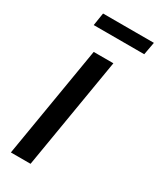

<svg xmlns="http://www.w3.org/2000/svg" viewBox="-231 -1001 888 1073"><g transform="rotate(30 212.5 -465.0)"><path d="M159 -718H286L166 0H39ZM97 -930H425L410 -848H84Z"/></g></svg>

Font: Nebula Sans Semibold
Style: Regular
Weight: 600
Italic angle: -9°
Designer: Paul D. Hunt for Adobe (as Source Sans)
Foundry: Nebula Entertainment & Broadcasting LLC
Version: Version 1.010